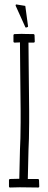

<svg xmlns="http://www.w3.org/2000/svg" viewBox="-20 -836 215 856"><path d="M155 -5Q155 0 150 0L68 -1Q42 -1 25 0Q20 0 20 -5V-33Q20 -35 21.5 -36.5Q23 -38 25 -38Q41 -39 66 -39L69 -168Q70 -189 71 -219.5Q72 -250 72 -290V-342Q72 -404 70 -532L69 -647L46 -646Q40 -646 40 -651V-679Q40 -681 41.5 -682.5Q43 -684 45 -684L76 -685Q83 -685 93.5 -684.5Q104 -684 129 -684Q131 -684 132.5 -682.5Q134 -681 134 -679L135 -651Q135 -646 129 -646H107L108 -534Q110 -406 110 -342V-290Q110 -249 109 -218.5Q108 -188 107 -167L104 -38H149Q151 -38 152.5 -36.5Q154 -35 154 -33ZM93 -808 105 -719Q106 -716 100 -714Q94 -712 93 -715L50 -810Q49 -813 50.5 -815Q52 -817 54 -816L91 -810Q93 -810 93 -808Z"/></svg>

Font: Vibes
Style: Regular
Weight: 400
Designer: AbdElmomen Kadhim
Version: Version 1.100